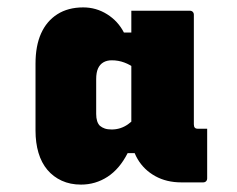

<svg xmlns="http://www.w3.org/2000/svg" viewBox="-20 -780 640 519"><path d="M199 -281Q170 -281 147 -291.5Q124 -302 108 -321Q92 -340 84 -367Q76 -394 76 -427V-608Q76 -656 91 -689.5Q106 -723 135 -741.5Q164 -760 205 -760Q240 -760 269.5 -741.5Q299 -723 315 -692H350L345 -595Q332 -605 316 -611Q300 -617 282 -617Q269 -617 259.5 -611.5Q250 -606 245 -595Q240 -584 240 -566V-472Q240 -461 242.5 -453Q245 -445 250 -440Q256 -435 263.5 -432.5Q271 -430 282 -430Q294 -430 305 -433.5Q316 -437 326 -444Q336 -451 344 -460L362 -366H325Q303 -323 270.5 -302Q238 -281 199 -281ZM540 -432Q540 -398 540 -364.5Q540 -331 540 -298Q540 -293 537 -290Q534 -287 529 -287Q514 -287 499.5 -287Q485 -287 470 -287Q430 -287 399.5 -304Q369 -321 352 -350Q335 -379 335 -414Q335 -446 335 -481Q335 -516 335 -551.5Q335 -587 335 -621Q335 -643 335 -665Q335 -687 335 -708.5Q335 -730 335 -751Q375 -751 414 -751Q453 -751 493 -751Q498 -751 501 -748Q504 -745 504 -740Q504 -691 504 -641.5Q504 -592 504 -543Q504 -494 504 -444Q504 -438 506.5 -435Q509 -432 515 -432Q517 -432 520 -432Q523 -432 524 -432Z"/></svg>

Font: Recursive Monospace Black
Style: Regular
Weight: 900
Version: Version 1.047